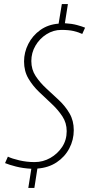

<svg xmlns="http://www.w3.org/2000/svg" viewBox="-20 -825 459 950"><path d="M401 -688 387 -657Q368 -666 344 -671.5Q320 -677 283 -677Q244 -677 210 -655.5Q176 -634 155.5 -599Q135 -564 135 -523Q135 -481 156.5 -448.5Q178 -416 209 -387.5Q240 -359 271.5 -329.5Q303 -300 324 -264Q345 -228 345 -181Q345 -133 323 -91Q301 -49 260.5 -22Q220 5 165 9L150 105H120L135 10Q94 8 59 -1Q24 -10 5 -18L19 -50Q39 -40 76 -31.5Q113 -23 151 -23Q193 -23 229 -43.5Q265 -64 287.5 -98Q310 -132 310 -176Q310 -217 288.5 -249.5Q267 -282 236 -311Q205 -340 173.5 -370Q142 -400 120.5 -436.5Q99 -473 99 -521Q99 -566 120 -607.5Q141 -649 179.5 -676.5Q218 -704 270 -708L286 -805H316L301 -710Q336 -708 361.5 -701Q387 -694 401 -688Z"/></svg>

Font: Georama SemiCondensed ExtraLight
Style: Italic
Weight: 200
Width: 4
Italic angle: -9°
Designer: Jean-Baptiste Levee
Foundry: Production Type
Version: Version 1.000